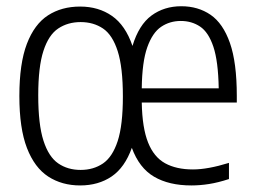

<svg xmlns="http://www.w3.org/2000/svg" viewBox="-20 -570 794 600"><path d="M230.5 9.5Q173.5 9.5 130.8 -18.2Q88 -46 64.2 -107.5Q40.5 -169 40.5 -270Q40.5 -371.5 64 -433Q87.5 -494.5 130 -522Q172.5 -549.5 230.5 -549.5Q288 -549.5 330 -520.2Q372 -491 394 -426.5Q414 -492.5 453.5 -521.5Q493 -550.5 546.5 -550.5Q599 -550.5 638 -523.8Q677 -497 698.5 -435.8Q720 -374.5 720 -270.5V-249.5H423Q424.5 -170 442.8 -124.5Q461 -79 496 -59.8Q531 -40.5 583 -40.5Q629 -40.5 695.5 -61V-10.5Q662 0.5 633.5 5Q605 9.5 578 9.5Q508 9.5 461.5 -17.8Q415 -45 392 -108Q370 -46.5 328.8 -18.5Q287.5 9.5 230.5 9.5ZM545 -504.5Q510.5 -504.5 483.5 -486.2Q456.5 -468 440.2 -422.2Q424 -376.5 423 -294H663.5Q662 -378.5 646.8 -424Q631.5 -469.5 605.2 -487Q579 -504.5 545 -504.5ZM232 -39Q272 -39 301.8 -59.2Q331.5 -79.5 347.8 -129.2Q364 -179 364 -268.5Q364 -359.5 347.8 -410.2Q331.5 -461 301.8 -481Q272 -501 232 -501Q192 -501 162 -481Q132 -461 115.8 -411.2Q99.5 -361.5 99.5 -272Q99.5 -181 115.8 -130.5Q132 -80 161.8 -59.5Q191.5 -39 232 -39Z"/></svg>

Font: Encode Sans Condensed Condensed Light
Style: Regular
Weight: 300
Width: 3
Designer: Multiple Designers
Foundry: Impallari Type
Version: Version 3.000; ttfautohint (v1.8.3) -l 8 -r 50 -G 200 -x 14 